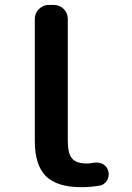

<svg xmlns="http://www.w3.org/2000/svg" viewBox="-20 -775 540 784"><path d="M311.5 -10.7Q212.9 -10.7 167.5 -55.7Q122.1 -100.6 122.1 -200.2V-697.3Q122.1 -721.7 139.2 -738.3Q156.2 -754.9 179.7 -754.9H199.2Q223.6 -754.9 240.2 -738.3Q256.8 -721.7 256.8 -697.3V-200.2Q256.8 -147.5 274.4 -127.9Q291 -107.4 335 -107.4Q347.7 -107.4 361.3 -110.4Q367.2 -111.3 373 -111.3Q386.7 -111.3 399.4 -105.5Q417 -95.7 421.9 -77.1Q423.8 -70.3 423.8 -63.5Q423.8 -49.8 417 -38.1Q405.3 -19.5 384.8 -16.6Q347.7 -10.7 311.5 -10.7Z"/></svg>

Font: Rounded Mgen+ 1mn medium
Style: Regular
Weight: 500
Designer: [Source Han Sans]
Ryoko NISHIZUKA  (kana & ideographs); Paul D. Hunt (Latin, Greek & Cyrillic); Wenlong ZHANG  (bopomofo
Version: Version 1.059.20150602